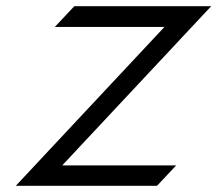

<svg xmlns="http://www.w3.org/2000/svg" viewBox="-20 -600 702 620"><path d="M31 0H487L549 -66H181L662 -580H220L157 -513H511Z"/></svg>

Font: Charger Sport
Style: ExtObl
Weight: 400
Designer: Jasper
Foundry: Cannot Into Space Fonts
Version: Version 1.1